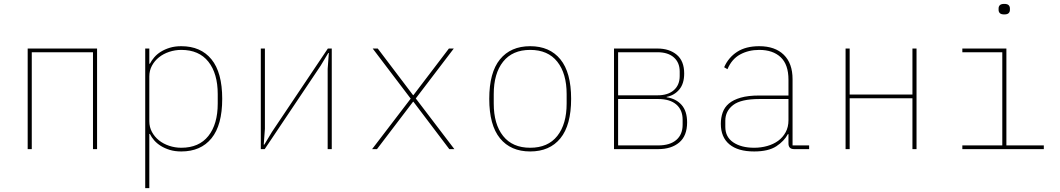

<svg xmlns="http://www.w3.org/2000/svg" viewBox="-20 -765 5440 985"><path d="M122 -516H478V0H457V-497H143V0H122Z M725 -516H746V-438H749Q757 -454 771 -470.5Q785 -487 805 -499.5Q825 -512 851 -520Q877 -528 910 -528Q1010 -528 1065 -460.5Q1120 -393 1120 -258Q1120 -123 1065 -55.5Q1010 12 910 12Q877 12 851 4Q825 -4 805 -16.5Q785 -29 771 -45Q757 -61 749 -78H746V200H725ZM910 -7Q1001 -7 1049 -67.5Q1097 -128 1097 -234V-282Q1097 -388 1049 -448.5Q1001 -509 910 -509Q878 -509 848 -499Q818 -489 795.5 -471Q773 -453 759.5 -428Q746 -403 746 -373V-143Q746 -113 759.5 -88Q773 -63 795.5 -45Q818 -27 848 -17Q878 -7 910 -7Z M1318 -516H1339V-104L1333 -23H1336L1375 -88L1662 -516H1682V0H1661V-412L1667 -493H1664L1625 -428L1338 0H1318Z M1889 0 2087 -259 1892 -516H1918L2099 -277H2101L2283 -516H2308L2113 -260L2311 0H2285L2101 -243H2099L1914 0Z M2700 12Q2600 12 2545 -55.5Q2490 -123 2490 -258Q2490 -393 2545 -460.5Q2600 -528 2700 -528Q2800 -528 2855 -460.5Q2910 -393 2910 -258Q2910 -123 2855 -55.5Q2800 12 2700 12ZM2700 -7Q2791 -7 2839 -67.5Q2887 -128 2887 -234V-282Q2887 -388 2839 -448.5Q2791 -509 2700 -509Q2609 -509 2561 -448.5Q2513 -388 2513 -282V-234Q2513 -128 2561 -67.5Q2609 -7 2700 -7Z M3130 -516H3353Q3414 -516 3452 -484Q3490 -452 3490 -388Q3490 -336 3465 -306Q3440 -276 3400 -268V-266Q3448 -259 3476.5 -227Q3505 -195 3505 -137Q3505 -68 3464.5 -34Q3424 0 3357 0H3130ZM3357 -19Q3417 -19 3449.5 -47Q3482 -75 3482 -125V-151Q3482 -201 3449.5 -229Q3417 -257 3357 -257H3151V-19ZM3353 -276Q3407 -276 3437 -302.5Q3467 -329 3467 -375V-398Q3467 -444 3437 -470.5Q3407 -497 3353 -497H3151V-276Z M4054 0Q4025 0 4025 -29V-77H4022Q4003 -41 3962.5 -14.5Q3922 12 3849 12Q3766 12 3722 -24.5Q3678 -61 3678 -130Q3678 -161 3687.5 -188Q3697 -215 3719.5 -234Q3742 -253 3780 -264Q3818 -275 3875 -275H4025V-356Q4025 -434 3985 -471.5Q3945 -509 3875 -509Q3820 -509 3777 -485.5Q3734 -462 3712 -410L3695 -420Q3717 -470 3761.5 -499Q3806 -528 3875 -528Q3956 -528 4001 -484Q4046 -440 4046 -359V-19H4131V0ZM3849 -7Q3884 -7 3916 -16Q3948 -25 3972 -42.5Q3996 -60 4010.5 -86.5Q4025 -113 4025 -148V-257H3876Q3781 -257 3741 -226Q3701 -195 3701 -146V-114Q3701 -62 3742 -34.5Q3783 -7 3849 -7Z M4318 -516H4339V-280H4661V-516H4682V0H4661V-261H4339V0H4318Z M5132 -691Q5116 -691 5109.5 -697.5Q5103 -704 5103 -714V-722Q5103 -732 5109.5 -738.5Q5116 -745 5132 -745Q5148 -745 5154.5 -738.5Q5161 -732 5161 -722V-714Q5161 -704 5154.5 -697.5Q5148 -691 5132 -691ZM4917 -19H5122V-497H4917V-516H5143V-19H5335V0H4917Z"/></svg>

Font: IBM Plex Mono Thin
Style: Regular
Weight: 100
Monospace: yes
Designer: Mike Abbink, Paul van der Laan, Pieter van Rosmalen
Foundry: Bold Monday
Version: Version 2.3